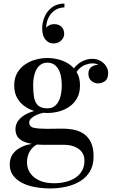

<svg xmlns="http://www.w3.org/2000/svg" viewBox="-20 -794 654 1074"><path d="M263 260Q217 260 175.8 252.5Q134.5 245 102.8 228.5Q71 212 52.8 186.8Q34.5 161.5 34.5 126.5Q34.5 93 49.8 70.5Q65 48 88 34.8Q111 21.5 134.5 15.8Q158 10 175 10H194.5Q164 24.5 147.5 51.2Q131 78 131 114.5Q131 146.5 148.2 173Q165.5 199.5 199.2 215.2Q233 231 281.5 231Q317 231 348 223.2Q379 215.5 402.5 199.8Q426 184 439.2 160.2Q452.5 136.5 452.5 105Q452.5 76 437.8 56.5Q423 37 397.2 26.5Q371.5 16 339 16Q328.5 16 304.5 16Q280.5 16 256.2 16Q232 16 221 16Q151 16 108.8 -4Q66.5 -24 66.5 -71.5Q66.5 -99.5 83.2 -120.8Q100 -142 127.8 -156.2Q155.5 -170.5 189.5 -177.5Q223.5 -184.5 259 -184.5L257.5 -167.5Q242 -167.5 222.5 -163.2Q203 -159 185 -151.2Q167 -143.5 155.2 -132.8Q143.5 -122 143.5 -109Q143.5 -84.5 170 -79Q196.5 -73.5 237.5 -73.5Q255 -73.5 271 -73.8Q287 -74 302.5 -74.2Q318 -74.5 332 -74.5Q360 -74.5 390 -69Q420 -63.5 445.8 -47.2Q471.5 -31 487.5 0Q503.5 31 503.5 82Q503.5 130.5 483.2 164.5Q463 198.5 428.5 219.5Q394 240.5 351 250.2Q308 260 263 260ZM245.5 -162Q214 -162 181.2 -170.5Q148.5 -179 121 -197.5Q93.5 -216 76.5 -245.2Q59.5 -274.5 59.5 -316Q59.5 -357.5 76.5 -386.5Q93.5 -415.5 121 -434Q148.5 -452.5 181.2 -461Q214 -469.5 245.5 -469.5Q277.5 -469.5 309.5 -461Q341.5 -452.5 368.2 -434Q395 -415.5 411.2 -386.5Q427.5 -357.5 427.5 -316Q427.5 -274.5 411.2 -245.2Q395 -216 368.2 -197.5Q341.5 -179 309.5 -170.5Q277.5 -162 245.5 -162ZM245.5 -188Q272.5 -188 290.5 -204.5Q308.5 -221 317 -249.8Q325.5 -278.5 325.5 -316Q325.5 -354 317 -382.5Q308.5 -411 290.5 -427.2Q272.5 -443.5 245.5 -443.5Q218.5 -443.5 200.8 -427.2Q183 -411 174.2 -382.5Q165.5 -354 165.5 -316Q165.5 -278.5 170.5 -249.8Q175.5 -221 192.5 -204.5Q209.5 -188 245.5 -188ZM528.5 -327.5Q508 -327.5 491.2 -341.5Q474.5 -355.5 474.5 -381.5Q474.5 -408 491.8 -419.8Q509 -431.5 528.5 -431.5Q548 -431.5 566 -419.8Q584 -408 584 -386H558Q558 -406.5 541.8 -423Q525.5 -439.5 497 -439.5Q479.5 -439.5 457.5 -431.5Q435.5 -423.5 416 -401.8Q396.5 -380 386.5 -339L368 -352.5Q378 -395.5 400.2 -420Q422.5 -444.5 448.2 -454.8Q474 -465 494.5 -465Q521.5 -465 541.8 -453.5Q562 -442 573.5 -423.8Q585 -405.5 585 -386Q585 -352.5 566.8 -340Q548.5 -327.5 528.5 -327.5ZM278.5 -551Q252.5 -551 234.2 -572.5Q216 -594 216 -634.5Q216 -670 230.5 -702.2Q245 -734.5 272.8 -754.2Q300.5 -774 340.5 -774V-752.5Q310.5 -752.5 286.2 -736Q262 -719.5 249 -690.2Q236 -661 239 -623H232Q231.5 -630 238 -638.5Q244.5 -647 256 -653Q267.5 -659 282 -659Q310.5 -659 324.8 -643.2Q339 -627.5 339 -605.5Q339 -590.5 331 -578Q323 -565.5 309.2 -558.2Q295.5 -551 278.5 -551Z"/></svg>

Font: Bodoni Moda 9pt Medium
Style: Regular
Weight: 500
Designer: Owen Earl
Foundry: indestructible type
Version: Version 2.005